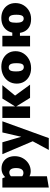

<svg xmlns="http://www.w3.org/2000/svg" viewBox="1074 -1558 772 2961"><g transform="rotate(-90 1460.5 -77.0)"><path d="M301 10Q258 10 226.5 -7.5Q195 -25 177 -53L213 -134Q224 -117 241 -109.5Q258 -102 275 -102Q300 -102 316.5 -115Q333 -128 341.5 -153.5Q350 -179 350 -215Q350 -249 342.5 -272Q335 -295 320 -307.5Q305 -320 282 -320Q260 -320 241 -309Q222 -298 206 -273L159 -320Q200 -382 242.5 -411Q285 -440 342 -440Q402 -440 445 -413.5Q488 -387 510.5 -341Q533 -295 533 -236Q533 -166 501.5 -110.5Q470 -55 417.5 -22.5Q365 10 301 10ZM49 289V-427H192L223 -354V260Z M785 93 564 -427H747L848 -82ZM899 -427H1071L812 289H629L813 -52Z M1432 0 1295 -222 1422 -427H1628L1421 -174V-295L1636 0ZM1123 0V-427H1301V0Z M1890 16Q1821 16 1766.5 -12.5Q1712 -41 1682 -91Q1652 -141 1652 -205Q1652 -275 1686 -328.5Q1720 -382 1779.5 -412.5Q1839 -443 1913 -443Q1983 -443 2037 -415Q2091 -387 2121.5 -338Q2152 -289 2152 -224Q2152 -156 2118 -102Q2084 -48 2025 -16Q1966 16 1890 16ZM1907 -96Q1930 -96 1943.5 -108.5Q1957 -121 1962 -146.5Q1967 -172 1967 -211Q1967 -255 1960 -280.5Q1953 -306 1938 -317.5Q1923 -329 1901 -329Q1879 -329 1865 -317Q1851 -305 1845.5 -280Q1840 -255 1840 -216Q1840 -172 1847.5 -146Q1855 -120 1870.5 -108Q1886 -96 1907 -96Z M2226 0V-427H2389V0ZM2307 -156V-274H2531V-156ZM2649 16Q2575 16 2526.5 -12.5Q2478 -41 2454.5 -91Q2431 -141 2431 -206Q2431 -276 2458 -329.5Q2485 -383 2537.5 -413Q2590 -443 2665 -443Q2732 -443 2783.5 -415.5Q2835 -388 2864.5 -339Q2894 -290 2894 -225Q2894 -156 2861.5 -101.5Q2829 -47 2774 -15.5Q2719 16 2649 16ZM2655 -98Q2677 -98 2690 -110Q2703 -122 2708.5 -147.5Q2714 -173 2714 -211Q2714 -276 2698 -302Q2682 -328 2649 -328Q2616 -328 2603.5 -301.5Q2591 -275 2591 -215Q2591 -150 2607.5 -124Q2624 -98 2655 -98Z"/></g></svg>

Font: Ysabeau Office Black
Style: Regular
Weight: 900
Designer: Christian Thalmann (Catharsis Fonts)
Version: Version 2.001;gftools[0.9.30]; featfreeze: tnum,lnum,ss02